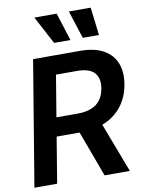

<svg xmlns="http://www.w3.org/2000/svg" viewBox="-102 -1031 827 1101"><g transform="rotate(-10 311.5 -480.5)"><path d="M7.3 0 127.9 -727.5H401.4Q484.9 -727.5 537.1 -698.2Q589.4 -668.9 609.9 -616.7Q630.4 -564.5 618.7 -494.6Q607.4 -425.3 569.1 -373.8Q530.8 -322.3 468.8 -294.4Q406.7 -266.6 322.3 -266.6H127.9L147.5 -375.5H323.2Q372.6 -375.5 406 -389.2Q439.5 -402.8 458.7 -429.4Q478 -456.1 484.4 -494.6Q493.7 -552.7 464.8 -585Q436 -617.2 362.8 -617.2H241.7L139.6 0ZM416 0 293.9 -330.1H437.5L563 0ZM262.7 -798.3 176.3 -960.9H306.2L357.9 -798.3ZM429.7 -798.3 377.4 -960.9H504.4L523.9 -798.3Z"/></g></svg>

Font: Inter Tight SemiBold
Style: Italic
Weight: 600
Italic angle: -9.39999°
Designer: Rasmus Andersson
Foundry: rsms
Version: Version 3.004